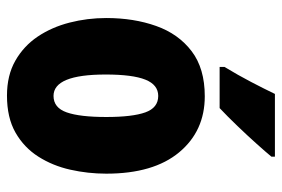

<svg xmlns="http://www.w3.org/2000/svg" viewBox="-150 -656 816 556"><g transform="rotate(90 258.0 -378.0)"><path d="M482.9 -277.8Q482.9 -224.6 471.4 -173.6Q460 -122.6 433.6 -81.1Q407.2 -39.6 364 -14.9Q320.8 9.8 256.8 9.8Q198.2 9.8 155.8 -14.4Q113.3 -38.6 85.9 -79.3Q58.6 -120.1 45.4 -171.6Q32.2 -223.1 32.2 -277.8Q32.2 -357.4 55.2 -422.1Q78.1 -486.8 128.2 -524.9Q178.2 -563 258.8 -563Q359.4 -563 421.1 -488.8Q482.9 -414.6 482.9 -277.8ZM195.8 -275.9Q195.8 -125 257.8 -125Q292 -125 305.4 -163.1Q318.8 -201.2 318.8 -277.8Q318.8 -353.5 305.4 -390.9Q292 -428.2 257.8 -428.2Q225.6 -428.2 210.7 -391.1Q195.8 -354 195.8 -275.9ZM433.6 -766.1V-755.9Q419.9 -739.3 396.2 -712.9Q372.6 -686.5 345.2 -658Q317.9 -629.4 293 -606H173.8V-620.1Q197.8 -659.7 217 -696.5Q236.3 -733.4 252 -766.1Z"/></g></svg>

Font: Open Sans Condensed ExtraBold
Style: Regular
Weight: 800
Width: 3
Designer: Monotype Design Team
Foundry: Monotype Imaging Inc.
Version: Version 3.000; ttfautohint (v1.8.4)